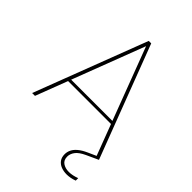

<svg xmlns="http://www.w3.org/2000/svg" viewBox="-249 -796 1099 1099"><g transform="rotate(45 300.5 -246.5)"><path d="M495 16 564 -15 571 0 499 33Q460 51 444.5 72Q429 93 429 115Q429 144 449 157.5Q469 171 498 171Q513 171 529 167.5Q545 164 561 158V178Q545 184 529 187Q513 190 499 190Q474 190 453.5 182Q433 174 421 157.5Q409 141 409 116Q409 97 417.5 79.5Q426 62 445 46Q464 30 495 16ZM291 -683H311L571 0H548L295 -668H308L53 0H30ZM117 -194 123 -212H477L484 -194Z"/></g></svg>

Font: Poppins Variable
Style: Regular
Weight: 100
Designer: Jonny Pinhorn
Foundry: Indian Type Foundry
Version: Version 6.000